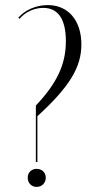

<svg xmlns="http://www.w3.org/2000/svg" viewBox="-20 -727 380 755"><path d="M57 -653C78 -679 114 -696 150 -696C209 -696 239 -651 239 -565C239 -475 205 -401 121 -312V-90H127V-270C254 -386 300 -463 300 -552C300 -647 248 -707 168 -707C121 -707 77 -687 52 -657ZM89 -28C89 -7 104 8 124 8C145 8 160 -8 160 -28C160 -49 145 -63 124 -63C104 -63 89 -49 89 -28Z"/></svg>

Font: Moniqa Display
Style: Regular
Weight: 400
Designer: Rajesh Rajput
Foundry: Rajesh Rajput
Version: Version 1.000